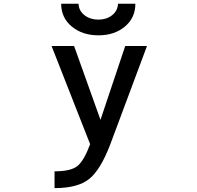

<svg xmlns="http://www.w3.org/2000/svg" viewBox="-20 -766 1040 1016"><path d="M303.7 -746.1H395.5Q397.5 -708 427.7 -685.1Q458 -662.1 500.5 -662.1Q543 -662.1 572.8 -685.1Q602.5 -708 604.5 -746.1H696.3Q696.3 -671.9 641.1 -625.5Q585.9 -579.1 501 -579.1Q416 -579.1 359.9 -625.5Q303.7 -671.9 303.7 -746.1ZM511.7 -131.8 642.6 -522.5H757.8L563.5 -2Q511.7 133.8 451.2 181.6Q390.6 229.5 268.6 229.5V140.6Q353.5 140.6 388.7 113.3Q423.8 85.9 457 -2.9L252.9 -522.5H372.1Z"/></svg>

Font: Gen Shin Gothic Monospace Medium
Style: Regular
Weight: 500
Designer: [Source Han Sans]
Ryoko NISHIZUKA  (kana & ideographs); Paul D. Hunt (Latin, Greek & Cyrillic); Wenlong ZHANG  (bopomofo
Version: Version 1.002.20150607